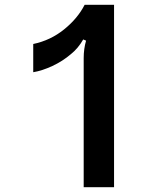

<svg xmlns="http://www.w3.org/2000/svg" viewBox="-20 -783 680 803"><path d="M330 -540Q330 -579 340 -613L328 -618Q307 -581 277 -557Q242 -527 199 -507Q156 -487 119 -481V-599Q191 -614 248 -660Q305 -706 334 -763H457V0H330Z"/></svg>

Font: Open Sauce Sans SemiBold
Style: Regular
Weight: 600
Designer: Alfredo Marco Pradil
Foundry: Creative Sauce Fz LLC
Version: Version 1.477